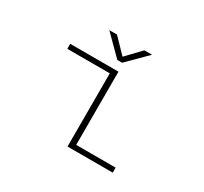

<svg xmlns="http://www.w3.org/2000/svg" viewBox="-139 -869 1128 1063"><g transform="rotate(30 425.0 -337.0)"><path d="M551 -674 430 -553H399L278 -674H327L415 -583L502 -674ZM437 -32H689V0H400V-468H128.5V-500H437Z"/></g></svg>

Font: League Mono Wide Thin
Style: Regular
Weight: 100
Width: 8
Designer: Tyler Finck
Foundry: The League of Moveable Type / Tyler Finck
Version: Version 2.210